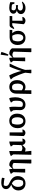

<svg xmlns="http://www.w3.org/2000/svg" viewBox="2488 -3298 1003 6018"><g transform="rotate(-90 2989.0 -288.5)"><path d="M249 10Q182 10 132.5 -17.5Q83 -45 56 -95.5Q29 -146 29 -214Q29 -273 54 -320.5Q79 -368 124.5 -399Q170 -430 230 -439L279 -431Q215 -408 178 -353.5Q141 -299 141 -227Q141 -175 154.5 -137.5Q168 -100 194 -80Q220 -60 255 -60Q281 -60 307 -68.5Q333 -77 363 -94L319 -53Q343 -93 354.5 -136.5Q366 -180 366 -233Q366 -301 336 -347Q306 -393 244 -420Q183 -447 144.5 -474Q106 -501 88.5 -531.5Q71 -562 71 -599Q71 -670 126 -709.5Q181 -749 280 -749Q322 -749 358.5 -743.5Q395 -738 428 -727L416 -648Q359 -660 306 -666Q253 -672 203 -673Q187 -674 171 -673.5Q155 -673 139 -673L218 -699Q170 -656 170 -604Q170 -577 180 -557.5Q190 -538 215.5 -520.5Q241 -503 286 -483Q384 -437 431.5 -375.5Q479 -314 479 -233Q479 -161 450 -106Q421 -51 369.5 -20.5Q318 10 249 10Z M881 193 874 180 891 -364 995 -415V193ZM700 -364 698 -384Q722 -414 750 -444.5Q778 -475 811 -496Q818 -497 824 -497.5Q830 -498 836 -498Q884 -498 924 -477.5Q964 -457 995 -415L891 -364Q845 -401 796 -401Q748 -401 700 -364ZM589 0 602 -374 546 -449Q583 -469 620 -482.5Q657 -496 695 -500L706 -386V0Z M1563 -80 1655 -88Q1651 -57 1637 -35.5Q1623 -14 1602.5 -3.5Q1582 7 1560 7Q1535 7 1511.5 -6Q1488 -19 1471.5 -44.5Q1455 -70 1450 -108L1458 -374L1404 -449Q1482 -493 1563 -500ZM1147 193 1160 -374 1106 -449Q1186 -493 1265 -500L1263 -91L1244 -53L1269 180V193ZM1350 7Q1343 8 1336.5 9Q1330 10 1323 10Q1246 10 1191 -53L1245 -133Q1297 -88 1357 -88Q1407 -88 1459 -125L1461 -105Q1437 -69 1409 -41.5Q1381 -14 1350 7Z M1734 -48 1748 -488H1849V-80L1941 -88Q1939 -58 1923.5 -36.5Q1908 -15 1884 -4Q1860 7 1834 7Q1806 7 1779.5 -7Q1753 -21 1734 -48Z M2201 10Q2133 10 2084 -20Q2035 -50 2008 -105.5Q1981 -161 1981 -237Q1981 -317 2009.5 -375.5Q2038 -434 2090 -466.5Q2142 -499 2213 -499Q2282 -499 2332 -468.5Q2382 -438 2409.5 -383Q2437 -328 2437 -253Q2437 -173 2408 -113.5Q2379 -54 2326 -22Q2273 10 2201 10ZM2208 -60Q2244 -60 2269.5 -80.5Q2295 -101 2309 -143Q2323 -185 2323 -246Q2323 -305 2309 -344.5Q2295 -384 2268.5 -404Q2242 -424 2204 -424Q2179 -424 2148 -414.5Q2117 -405 2073 -386L2138 -431Q2116 -387 2105 -341.5Q2094 -296 2094 -242Q2094 -182 2108 -141.5Q2122 -101 2147.5 -80.5Q2173 -60 2208 -60Z M2715 9Q2664 9 2626 -11.5Q2588 -32 2567 -69.5Q2546 -107 2546 -158Q2546 -171 2547 -193Q2548 -215 2549 -240.5Q2550 -266 2550 -288Q2550 -331 2542 -374L2489 -449Q2532 -472 2567.5 -484Q2603 -496 2639 -500Q2647 -469 2650.5 -433Q2654 -397 2654 -361Q2654 -328 2652.5 -293Q2651 -258 2649.5 -225Q2648 -192 2648 -165Q2648 -144 2649 -129.5Q2650 -115 2653.5 -102.5Q2657 -90 2663 -76L2644 -104Q2663 -87 2683.5 -79.5Q2704 -72 2729 -72Q2788 -72 2815 -116.5Q2842 -161 2842 -263Q2842 -292 2840 -322Q2838 -352 2835 -374L2781 -445Q2823 -469 2855 -482Q2887 -495 2922 -499Q2935 -466 2942.5 -414.5Q2950 -363 2950 -311Q2950 -212 2921.5 -140Q2893 -68 2840.5 -29.5Q2788 9 2715 9Z M3054 193 3064 -292Q3065 -354 3092 -400.5Q3119 -447 3166.5 -472.5Q3214 -498 3277 -498Q3343 -498 3390.5 -467.5Q3438 -437 3463 -382Q3488 -327 3488 -252Q3488 -171 3458.5 -112Q3429 -53 3380.5 -21.5Q3332 10 3272 10Q3234 10 3199.5 -5Q3165 -20 3140 -41L3157 -114Q3183 -93 3211 -80Q3239 -67 3271 -67Q3304 -67 3328 -88Q3352 -109 3365 -149Q3378 -189 3378 -246Q3378 -325 3351 -368.5Q3324 -412 3267 -412Q3245 -412 3220 -406.5Q3195 -401 3167 -391L3216 -420Q3192 -393 3180.5 -364Q3169 -335 3169 -300V193Z M3733 50Q3704 -69 3655.5 -188.5Q3607 -308 3545 -427L3607 -338L3505 -449Q3535 -468 3568 -480.5Q3601 -493 3637 -500Q3669 -438 3697.5 -366Q3726 -294 3748.5 -219Q3771 -144 3783 -71L3778 4ZM3814 193H3709L3701 180L3724 -41L3807 -37ZM3756 -47Q3783 -158 3821 -268.5Q3859 -379 3909 -488H4000V-469Q3937 -350 3886.5 -224.5Q3836 -99 3799 26Z M4370 193 4363 180 4380 -364 4484 -415V193ZM4189 -364 4187 -384Q4211 -414 4239 -444.5Q4267 -475 4300 -496Q4307 -497 4313 -497.5Q4319 -498 4325 -498Q4373 -498 4413 -477.5Q4453 -457 4484 -415L4380 -364Q4334 -401 4285 -401Q4237 -401 4189 -364ZM4078 0 4091 -374 4035 -449Q4072 -469 4109 -482.5Q4146 -496 4184 -500L4195 -386V0ZM4291 -528 4252 -538 4283 -760 4293 -770 4372 -745Q4356 -689 4336 -635Q4316 -581 4291 -528Z M4827 -405Q4802 -405 4779 -399Q4756 -393 4737 -382Q4719 -343 4710.5 -306.5Q4702 -270 4702 -235Q4702 -180 4716 -141Q4730 -102 4756 -81Q4782 -60 4817 -60Q4851 -60 4876.5 -80Q4902 -100 4915 -139.5Q4928 -179 4928 -234Q4928 -270 4921.5 -301Q4915 -332 4901.5 -362.5Q4888 -393 4865 -428L4927 -429Q5033 -352 5033 -221Q5033 -153 5005 -100.5Q4977 -48 4927.5 -19Q4878 10 4812 10Q4744 10 4693.5 -20.5Q4643 -51 4615.5 -106.5Q4588 -162 4588 -237Q4588 -314 4617.5 -370Q4647 -426 4701 -457Q4755 -488 4829 -488H5062L5058 -405Z M5113 -342 5088 -359Q5114 -413 5132.5 -441Q5151 -469 5168.5 -478.5Q5186 -488 5209 -488H5498L5493 -405H5207ZM5283 -488H5350L5349 -82L5470 -90Q5467 -59 5449 -37Q5431 -15 5405 -3.5Q5379 8 5350 8Q5318 8 5288.5 -6Q5259 -20 5240 -47Z M5747 10Q5691 10 5648 -8.5Q5605 -27 5581 -59Q5557 -91 5557 -133Q5557 -182 5589 -217.5Q5621 -253 5677 -261Q5630 -269 5599.5 -298Q5569 -327 5569 -367Q5569 -426 5619.5 -462.5Q5670 -499 5760 -499Q5802 -499 5843.5 -492.5Q5885 -486 5930 -470L5915 -395Q5869 -411 5825.5 -419Q5782 -427 5740 -427Q5698 -427 5653 -416L5723 -447Q5698 -429 5686 -406Q5674 -383 5674 -362Q5674 -336 5688 -319.5Q5702 -303 5725 -294.5Q5748 -286 5774 -286L5837 -292V-223L5762 -232Q5737 -232 5715.5 -222Q5694 -212 5681 -193.5Q5668 -175 5668 -152Q5668 -114 5699 -92.5Q5730 -71 5785 -71Q5820 -71 5857.5 -79Q5895 -87 5937 -105L5946 -85Q5907 -37 5858 -13.5Q5809 10 5747 10ZM5885 -337 5834 -470H5930L5928 -337Z"/></g></svg>

Font: Piazzolla 24pt SemiBold
Style: Regular
Weight: 600
Designer: Juan Pablo del Peral
Foundry: Huerta Tipografica
Version: Version 2.005